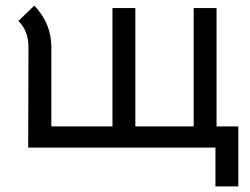

<svg xmlns="http://www.w3.org/2000/svg" viewBox="-20 -529 895 688"><path d="M752 139V0H81L82 -360Q82 -418 46 -454L103 -509Q164 -445 164 -360V-76H383V-500H465V-76H674V-500H756V-76H834V139Z"/></svg>

Font: Bellota
Style: Bold
Weight: 700
Designer: Kemie Guaida
Foundry: Kemie Guaida
Version: Version 4.001